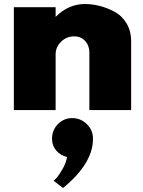

<svg xmlns="http://www.w3.org/2000/svg" viewBox="-20 -548 713 956"><path d="M49 -512H257V-464Q321 -528 403 -528Q438 -528 474.5 -519Q511 -510 548.5 -490.5Q586 -471 609.5 -432.5Q633 -394 633 -342V0H425V-286Q425 -321 404 -344Q383 -367 349 -367Q311 -367 284 -340Q257 -313 257 -278V0H49ZM339 40Q382 40 412.5 70Q443 100 443 143Q443 266 294 388L247 352Q253 347 262 337.5Q271 328 289.5 297Q308 266 314 234Q281 226 260 201.5Q239 177 239 143Q239 100 268.5 70Q298 40 339 40Z"/></svg>

Font: Spartan MB
Style: Regular
Weight: 900
Designer: Matt Bailey
Foundry: Matt Bailey
Version: Version 001.001